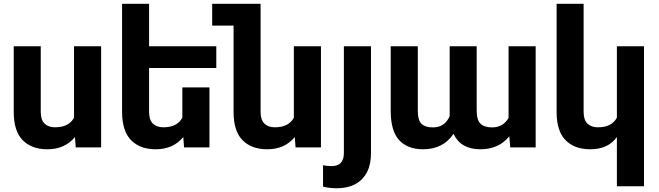

<svg xmlns="http://www.w3.org/2000/svg" viewBox="-20 -770 3442 1003"><path d="M375.5 0 371.6 -54.2Q319.3 9.8 227.1 9.8Q145.5 9.8 98.6 -37.6Q51.8 -85 51.8 -184.6V-528.3H192.9V-185.5Q192.9 -143.6 212.9 -124.3Q232.9 -105 267.6 -105Q339.8 -105 366.7 -155.3V-528.3H508.3V0Z M758.8 -414.6V-185.5Q758.8 -143.6 778.8 -124.3Q798.8 -105 833.5 -105Q905.8 -105 932.6 -155.3V-313.5H1074.2V0H941.4L937.5 -54.2Q885.3 9.8 793 9.8Q711.4 9.8 664.8 -37.6Q618.2 -85 617.7 -184.6V-750H758.8V-528.3H1109.9V-414.6Z M1656.7 -528.3V0H1523.9L1520 -54.2Q1467.8 9.8 1375.5 9.8Q1293.9 9.8 1247.1 -37.6Q1200.2 -85 1200.2 -184.6V-636.2H1088.4V-750H1341.3V-185.5Q1341.3 -143.6 1361.3 -124.3Q1381.3 -105 1416 -105Q1488.3 -105 1515.1 -155.3V-528.3Z M1776.4 -528.3H1918V29.3Q1918 118.2 1871.1 165.8Q1824.2 213.4 1738.3 213.4Q1702.1 213.4 1667.5 205.1V93.3Q1689.9 97.7 1712.4 97.7Q1776.4 97.7 1776.4 29.3Z M2636.7 -154.3V-528.3H2778.3V0H2645.5L2640.6 -58.1Q2585.9 9.8 2489.3 9.8Q2387.2 9.8 2349.1 -70.8Q2294.9 9.8 2190.4 9.8Q2109.9 9.8 2065.7 -37.4Q2021.5 -84.5 2021 -189.5V-528.3H2162.6V-191.4Q2162.6 -141.6 2182.1 -123Q2201.7 -104.5 2241.7 -104.5Q2304.2 -104.5 2329.1 -163.6V-528.3H2470.2V-192.4Q2470.2 -143.1 2490.2 -123.8Q2510.3 -104.5 2550.3 -104.5Q2608.9 -104.5 2636.7 -154.3Z M3202.6 203.1V-54.2Q3180.2 -22.5 3145 -6.3Q3109.9 9.8 3063 9.8Q2981.4 9.8 2934.6 -37.6Q2887.7 -85 2887.7 -184.6V-750H3028.8V-185.5Q3028.8 -143.6 3048.8 -124.3Q3068.8 -105 3103.5 -105Q3175.8 -105 3202.6 -155.3V-528.3H3344.2V203.1Z"/></svg>

Font: Mardoto
Style: Bold
Weight: 700
Designer: Christian Robertson, Vahan Hovhannisyan
Foundry: Google
Version: Version 1.000